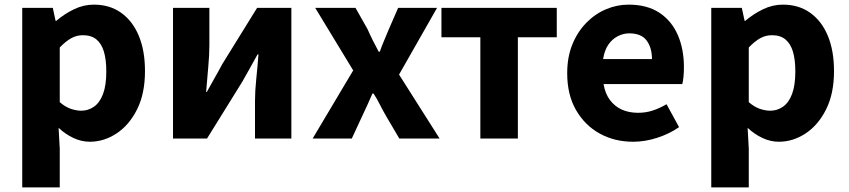

<svg xmlns="http://www.w3.org/2000/svg" viewBox="-20 -598 3666 829"><path d="M76 211V-564H208L220 -508H223Q258 -538 299.5 -558Q341 -578 385 -578Q454 -578 503.5 -542.5Q553 -507 579.5 -443Q606 -379 606 -291Q606 -194 572 -126Q538 -58 483.5 -22Q429 14 368 14Q332 14 297.5 -2Q263 -18 233 -46L238 44V211ZM331 -120Q361 -120 386 -137.5Q411 -155 425 -192.5Q439 -230 439 -289Q439 -341 428.5 -375.5Q418 -410 396 -428Q374 -446 338 -446Q311 -446 287.5 -433Q264 -420 238 -393V-157Q262 -136 286 -128Q310 -120 331 -120Z M727 0V-564H884V-402Q884 -360 879 -306.5Q874 -253 870 -201H873Q887 -227 906.5 -261Q926 -295 939 -320L1090 -564H1238V0H1081V-162Q1081 -204 1086.5 -257.5Q1092 -311 1096 -363H1092Q1078 -338 1059 -303.5Q1040 -269 1026 -245L874 0Z M1330 0 1505 -294 1341 -564H1515L1567 -472Q1578 -447 1590 -423Q1602 -399 1615 -375H1620Q1628 -399 1638.5 -423Q1649 -447 1659 -472L1699 -564H1867L1703 -276L1878 0H1704L1647 -97Q1633 -121 1620.5 -146Q1608 -171 1593 -194H1588Q1578 -171 1567 -146.5Q1556 -122 1544 -97L1499 0Z M2054 0V-437H1886V-564H2384V-437H2216V0Z M2714 14Q2633 14 2569 -21.5Q2505 -57 2467 -123Q2429 -189 2429 -282Q2429 -351 2451 -405.5Q2473 -460 2511 -499Q2549 -538 2596.5 -558Q2644 -578 2694 -578Q2774 -578 2827 -543Q2880 -508 2906.5 -447Q2933 -386 2933 -308Q2933 -285 2931 -265.5Q2929 -246 2926 -235H2586Q2593 -193 2614 -165.5Q2635 -138 2665.5 -124.5Q2696 -111 2735 -111Q2768 -111 2797.5 -120.5Q2827 -130 2858 -148L2912 -49Q2870 -20 2817.5 -3Q2765 14 2714 14ZM2584 -343H2795Q2795 -392 2772 -423Q2749 -454 2697 -454Q2671 -454 2647 -441.5Q2623 -429 2606.5 -405Q2590 -381 2584 -343Z M3051 211V-564H3183L3195 -508H3198Q3233 -538 3274.5 -558Q3316 -578 3360 -578Q3429 -578 3478.5 -542.5Q3528 -507 3554.5 -443Q3581 -379 3581 -291Q3581 -194 3547 -126Q3513 -58 3458.5 -22Q3404 14 3343 14Q3307 14 3272.5 -2Q3238 -18 3208 -46L3213 44V211ZM3306 -120Q3336 -120 3361 -137.5Q3386 -155 3400 -192.5Q3414 -230 3414 -289Q3414 -341 3403.5 -375.5Q3393 -410 3371 -428Q3349 -446 3313 -446Q3286 -446 3262.5 -433Q3239 -420 3213 -393V-157Q3237 -136 3261 -128Q3285 -120 3306 -120Z"/></svg>

Font: Noto Sans TC ExtraBold
Style: Regular
Weight: 800
Designer: Ryoko NISHIZUKA  (kana, bopomofo & ideographs); Paul D. Hunt (Latin, Greek & Cyrillic); Sandoll Communications , Soo-you
Foundry: Adobe
Version: Version 2.004-H2;hotconv 1.0.118;makeotfexe 2.5.65603